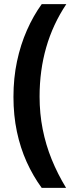

<svg xmlns="http://www.w3.org/2000/svg" viewBox="-20 -748 352 926"><path d="M44.9 -280.8Q44.9 -371.6 62 -452.1Q79.1 -532.7 109.9 -602.3Q140.6 -671.9 181.2 -728H299.8Q234.9 -630.9 202.9 -519.5Q170.9 -408.2 170.9 -282.2Q170.9 -200.7 185.8 -125.2Q200.7 -49.8 229.2 20.5Q257.8 90.8 298.8 158.2H181.2Q139.2 100.6 108.6 33Q78.1 -34.7 61.5 -113Q44.9 -191.4 44.9 -280.8Z"/></svg>

Font: Open Sans Condensed
Style: Regular
Weight: 400
Width: 3
Designer: Monotype Design Team
Foundry: Monotype Imaging Inc.
Version: Version 3.000